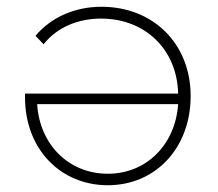

<svg xmlns="http://www.w3.org/2000/svg" viewBox="-20 -544 644 568"><path d="M507 -236C499 -117 414 -30 299 -30C183 -30 97 -117 90 -236ZM280 -524C203 -524 132 -494 85 -438L109 -413C149 -464 212 -489 279 -489C409 -489 504 -398 507 -267H54C54 -263 54 -260 54 -256C54 -103 159 4 299 4C440 4 544 -106 544 -260C544 -414 434 -524 280 -524Z"/></svg>

Font: Montserrat-Alt1 ExtLt
Style: Regular
Weight: 200
Designer: Differentunic
Foundry: Differentunic
Version: Version 7.222